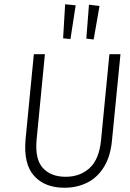

<svg xmlns="http://www.w3.org/2000/svg" viewBox="-20 -873 612 902"><path d="M282.5 9Q190.5 9 140.2 -46.8Q90 -102.5 100 -217.5L139 -618.5H191L152 -217.5Q143.5 -125.5 181.2 -84Q219 -42.5 288.5 -42.5Q356.5 -42.5 401.5 -84Q446.5 -125.5 455 -217.5L494 -618.5H546L506.5 -217.5Q500 -141 469.5 -90.5Q439 -40 390.8 -15.5Q342.5 9 282.5 9ZM420 -687.5 385.5 -691.5 398 -851 447.5 -845ZM311 -689.5 276.5 -693 286 -853 335.5 -848Z"/></svg>

Font: Karla Light
Style: Italic
Weight: 300
Italic angle: -8°
Designer: Jonathan Pinhorn
Version: Version 2.004;gftools[0.9.33]